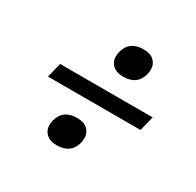

<svg xmlns="http://www.w3.org/2000/svg" viewBox="-117 -689 784 769"><g transform="rotate(30 275.0 -304.5)"><path d="M230 -51Q199 -51 182 -67Q165 -83 165 -106Q165 -118 168 -130Q183 -187 248 -187Q280 -187 296.5 -171Q313 -155 313 -132Q313 -120 310 -108Q295 -51 230 -51ZM323 -422Q292 -422 275 -438Q258 -454 258 -477Q258 -489 261 -501Q276 -558 341 -558Q373 -558 389.5 -542Q406 -526 406 -503Q406 -491 403 -479Q388 -422 323 -422ZM80 -340H508L491 -272H63Z"/></g></svg>

Font: IBM Plex Serif SmBld
Style: Italic
Weight: 600
Italic angle: -14°
Designer: Mike Abbink, Paul van der Laan, Pieter van Rosmalen
Foundry: Bold Monday
Version: Version 3.001